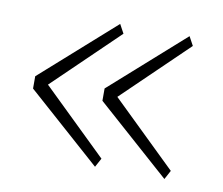

<svg xmlns="http://www.w3.org/2000/svg" viewBox="-53 -545 588 507"><g transform="rotate(10 241.0 -291.5)"><path d="M231 -100 34 -275V-308L231 -483L244 -459L71 -292L244 -124ZM417 -100 220 -275V-308L417 -483L430 -459L257 -292L430 -124Z"/></g></svg>

Font: IBM Plex Sans KR ExtLt
Style: Regular
Weight: 200
Designer: Mike Abbink; Paul van der Laan; Pieter van Rosmalen; Wujin Sim; Chorong Kim; Dohee Lee;
Foundry: Sandoll Inc.
Version: Version 1.002